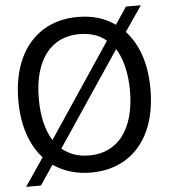

<svg xmlns="http://www.w3.org/2000/svg" viewBox="-56 -823 821 931"><g transform="rotate(-5 354.0 -357.5)"><path d="M675.3 -363.3C675.3 -484.9 643.6 -580.1 580.6 -649.4L664.1 -772H591.8L535.6 -688.5C482.4 -725.1 426.3 -742.2 353.5 -742.2C289.1 -742.2 232.9 -727.1 184.6 -697.3C87.9 -637.2 32.2 -521 32.2 -363.3C32.2 -241.7 65.4 -145 125.5 -79.1L33.2 56.6H105.5L169.9 -39.1C222.2 -2.9 283.7 15.1 353.5 15.1C418.5 15.1 475.1 0 523.4 -29.8C620.6 -89.8 675.3 -205.6 675.3 -363.3ZM180.2 -158.2C147.9 -210 131.8 -278.3 131.8 -363.3C131.8 -554.2 217.8 -658.7 354 -658.7C408.2 -658.7 452.1 -644 485.8 -615.2ZM575.7 -363.3C575.7 -174.8 489.3 -68.4 354 -68.4C296.9 -68.4 258.3 -82.5 219.7 -113.3L526.4 -570.8C557.1 -522.5 575.7 -450.7 575.7 -363.3Z"/></g></svg>

Font: SG Kara SemiBold
Style: Regular
Weight: 400
Designer: Damoon Khanjanzadeh
Version: Version 1.000